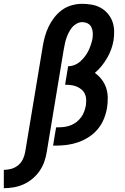

<svg xmlns="http://www.w3.org/2000/svg" viewBox="-135 -763 655 1006"><path d="M-115 223V127Q-95 127 -75.5 121.5Q-56 116 -40 103Q-24 90 -15 71Q-6 52 -3 33L89 -520Q93 -546 100.5 -572.5Q108 -599 120 -624Q132 -649 150 -672Q168 -695 191 -711.5Q214 -728 241.5 -735.5Q269 -743 295 -743Q321 -743 346 -738.5Q371 -734 392 -722.5Q413 -711 429 -692.5Q445 -674 453.5 -651.5Q462 -629 463 -603.5Q464 -578 460 -552Q456 -528 447.5 -504.5Q439 -481 426.5 -459.5Q414 -438 398 -418Q382 -398 362 -381Q382 -367 397.5 -347Q413 -327 421 -303Q429 -279 429.5 -252.5Q430 -226 426 -199Q421 -169 409.5 -140.5Q398 -112 378 -87.5Q358 -63 331 -45.5Q304 -28 275.5 -18Q247 -8 217.5 -4Q188 0 158 0H143L159 -96H174Q190 -96 206 -98.5Q222 -101 238 -107.5Q254 -114 267.5 -125Q281 -136 291 -150Q301 -164 306.5 -179.5Q312 -195 315 -211Q317 -227 316.5 -242.5Q316 -258 309.5 -271.5Q303 -285 291.5 -294.5Q280 -304 266.5 -309.5Q253 -315 237.5 -317Q222 -319 206 -319L222 -416Q239 -416 255.5 -422.5Q272 -429 285.5 -441Q299 -453 310 -467.5Q321 -482 328.5 -497.5Q336 -513 341.5 -529.5Q347 -546 350 -563Q352 -578 351 -593Q350 -608 343.5 -621Q337 -634 324 -640.5Q311 -647 295 -647Q281 -647 266.5 -639Q252 -631 242 -618.5Q232 -606 225 -592Q218 -578 213 -563.5Q208 -549 205 -534Q202 -519 199 -504L110 33Q106 59 97 84.5Q88 110 72.5 132.5Q57 155 35 173.5Q13 192 -12 203Q-37 214 -63 218.5Q-89 223 -115 223Z"/></svg>

Font: Iosevka
Style: Bold Italic
Weight: 700
Italic angle: -9°
Monospace: yes
Designer: Belleve Invis
Foundry: Belleve Invis
Version: Version 32.5.0; ttfautohint (v1.8.4)